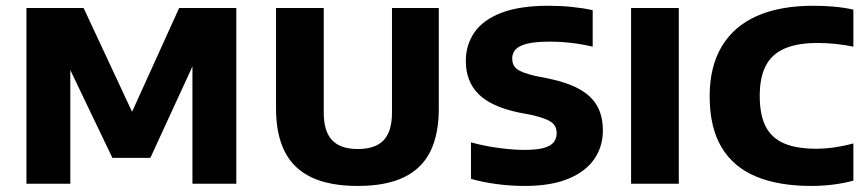

<svg xmlns="http://www.w3.org/2000/svg" viewBox="-20 -622 2933 650"><path d="M69.5 0V-595H263L436 -224.5H418.5L586.5 -595H780V0H631.5V-459H660L489 -87.5H360.5L182.5 -459H218V0Z M1191.5 7.5Q1095.5 7.5 1034.2 -21.8Q973 -51 943.8 -109.2Q914.5 -167.5 914.5 -254V-595H1076V-240.5Q1076 -177 1104.5 -147.2Q1133 -117.5 1191.5 -117.5Q1250.5 -117.5 1278.8 -147.2Q1307 -177 1307 -240.5V-595H1465.5V-254Q1465.5 -167.5 1436.8 -109.2Q1408 -51 1347.2 -21.8Q1286.5 7.5 1191.5 7.5Z M1756.5 7.5Q1708 7.5 1660.2 1Q1612.5 -5.5 1574.5 -16.5V-140Q1603.5 -132 1635.5 -126.2Q1667.5 -120.5 1698.2 -117.5Q1729 -114.5 1755 -114.5Q1797 -114.5 1821 -121.2Q1845 -128 1854.8 -140.8Q1864.5 -153.5 1864.5 -171.5Q1864.5 -186 1857.8 -197Q1851 -208 1832.2 -216.5Q1813.5 -225 1778.5 -233L1734.5 -241.5Q1642.5 -261 1599.8 -303.8Q1557 -346.5 1557 -415.5Q1557 -470 1586 -512.2Q1615 -554.5 1677 -578.5Q1739 -602.5 1837.5 -602.5Q1877.5 -602.5 1916.5 -598.5Q1955.5 -594.5 1986.5 -587.5V-464Q1953 -472 1916 -476.5Q1879 -481 1841.5 -481Q1791 -481 1763.2 -473.8Q1735.5 -466.5 1724.8 -453.8Q1714 -441 1714 -424Q1714 -402 1728.8 -389.2Q1743.5 -376.5 1791.5 -365L1835.5 -356.5Q1900.5 -343 1941.5 -320.2Q1982.5 -297.5 2001.8 -263Q2021 -228.5 2021 -180.5Q2021 -125.5 1991.5 -83Q1962 -40.5 1903.2 -16.5Q1844.5 7.5 1756.5 7.5Z M2116.5 0V-595H2278V0Z M2726.5 7.5Q2616 7.5 2539.2 -24.5Q2462.5 -56.5 2422.5 -123.8Q2382.5 -191 2382.5 -296.5Q2382.5 -396 2423.2 -464.5Q2464 -533 2542.2 -567.8Q2620.5 -602.5 2733.5 -602.5Q2768.5 -602.5 2803 -599.5Q2837.5 -596.5 2869 -589.5V-464Q2840 -470 2809.8 -473.2Q2779.5 -476.5 2747.5 -476.5Q2680.5 -476.5 2637 -458Q2593.5 -439.5 2572.8 -400Q2552 -360.5 2552 -297.5Q2552 -232.5 2572.5 -193.2Q2593 -154 2635.2 -136.2Q2677.5 -118.5 2742.5 -118.5Q2774 -118.5 2806.2 -123.2Q2838.5 -128 2869 -136.5V-10.5Q2839 -2 2801.5 2.8Q2764 7.5 2726.5 7.5Z"/></svg>

Font: Encode Sans SC
Style: Bold
Weight: 700
Version: Version 3.002